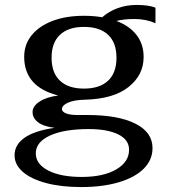

<svg xmlns="http://www.w3.org/2000/svg" viewBox="-20 -564 698 778"><path d="M525 -487Q481 -487 452 -479Q505 -459 533.5 -422Q562 -385 562 -333Q562 -260 501 -211.5Q440 -163 324 -160Q280 -159 255.5 -148Q231 -137 231 -122Q231 -111 248 -104.5Q265 -98 292 -98H334Q459 -98 528.5 -63Q598 -28 598 36Q598 84 562.5 119.5Q527 155 461.5 174.5Q396 194 309 194Q227 194 166 177.5Q105 161 72 132Q39 103 39 65Q39 23 79 -5.5Q119 -34 201 -46Q155 -52 133.5 -69Q112 -86 112 -110Q112 -134 140.5 -152.5Q169 -171 216 -177Q78 -212 78 -334Q78 -384 108.5 -421.5Q139 -459 193.5 -479.5Q248 -500 320 -500Q361 -500 394 -494Q421 -518 457 -531Q493 -544 533 -544Q582 -544 610 -533V-470Q571 -487 525 -487ZM452 -330Q452 -391 418 -423Q384 -455 320 -455Q257 -455 223 -423Q189 -391 189 -330Q189 -269 223 -237Q257 -205 320 -205Q384 -205 418 -237Q452 -269 452 -330ZM125 57Q125 101 175.5 127Q226 153 311 153Q399 153 451 122.5Q503 92 503 43Q503 2 459 -19.5Q415 -41 340 -41Q239 -41 182 -14.5Q125 12 125 57Z"/></svg>

Font: Fahkwang Medium
Style: Regular
Weight: 500
Version: Version 1.000; ttfautohint (v1.6)